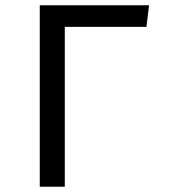

<svg xmlns="http://www.w3.org/2000/svg" viewBox="-20 -709 640 729"><path d="M546 -689 536 -607H226V0H131V-689Z"/></svg>

Font: Wlorlttqgufhjawjgtejqphaquk
Style: Regular
Weight: 400
Monospace: yes
Designer: Carrois Corporate & Edenspiekermann
Foundry: Carrois Corporate GbR & Edenspiekermann AG
Version: Version 2.001